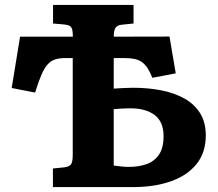

<svg xmlns="http://www.w3.org/2000/svg" viewBox="-20 -760 886 780"><path d="M195 0V-75.5L243.5 -80.5Q261 -83 268.2 -92Q275.5 -101 275.5 -131.5V-524H243.5Q220 -524 203 -518.2Q186 -512.5 172.8 -497.5Q159.5 -482.5 147.8 -455Q136 -427.5 122.5 -384L27.5 -402.5L61.5 -611H276Q276 -630.5 273.2 -640.5Q270.5 -650.5 263.2 -654.7Q256 -659 241.5 -660.5L195.5 -664.5V-740H522.5V-664.5L473.5 -659.5Q455.5 -657 449 -646.5Q442.5 -636 442.5 -618V-611L668.5 -611.5L694 -462L599 -444Q589.5 -467.5 579.5 -483Q569.5 -498.5 557 -507.5Q544.5 -516.5 527.7 -520.2Q511 -524 488 -524H442V-400Q453 -401 466.3 -401.5Q479.5 -402 493.5 -402.7Q507.5 -403.5 520.5 -403.5Q581.5 -403.5 635 -393Q688.5 -382.5 729.3 -359.7Q770 -337 793 -300Q816 -263 816 -210Q816 -139.5 777.8 -92.8Q739.5 -46 673 -23Q606.5 0 522 0ZM442 -87.5Q457.5 -85.5 472.5 -83.8Q487.5 -82 503.5 -82Q542.5 -82 574.2 -92.8Q606 -103.5 625.2 -131Q644.5 -158.5 644.5 -207Q644.5 -265 608.5 -292.5Q572.5 -320 509 -320Q492 -320 475 -319Q458 -318 442 -316.5Z"/></svg>

Font: Literata Variable Black
Style: Regular
Weight: 900
Designer: Latin by Veronika Burian and Jose Scaglione. Greek by Irene Vlachou. Cyrillic by Vera Evstafieva.
Foundry: TypeTogether
Version: Version 3.021